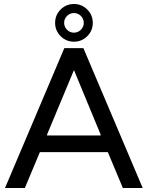

<svg xmlns="http://www.w3.org/2000/svg" viewBox="-20 -938 737 958"><path d="M282.5 -890.5Q310 -918 349 -918Q388 -918 415.5 -890.5Q443 -863 443 -824Q443 -785 415.5 -757.5Q388 -730 349 -730Q310 -730 282.5 -757.5Q255 -785 255 -824Q255 -863 282.5 -890.5ZM314.5 -789.5Q329 -775 349 -775Q369 -775 383.5 -789.5Q398 -804 398 -824Q398 -844 383.5 -858.5Q369 -873 349 -873Q329 -873 314.5 -858.5Q300 -844 300 -824Q300 -804 314.5 -789.5ZM593 0 518 -179H179L104 0H5L301 -698H396L692 0ZM215 -267V-262H482V-267L350 -586H348Z"/></svg>

Font: Varela
Style: Regular
Weight: 400
Designer: Joe Prince
Foundry: Joe Prince
Version: Version 1.000